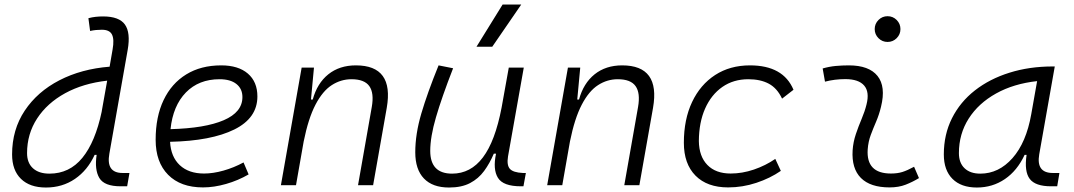

<svg xmlns="http://www.w3.org/2000/svg" viewBox="-20 -815 4728 845"><path d="M182.1 10.3Q111.3 10.3 72.3 -27.8Q33.2 -65.9 33.2 -135.3Q33.2 -244.6 88.9 -328.1Q144.5 -411.6 241.5 -461.7Q338.4 -511.7 462.4 -521.5L475.6 -597.7Q483.4 -641.6 472.9 -662.8Q462.4 -684.1 428.2 -684.1Q415.5 -684.1 402.3 -682.9Q389.2 -681.6 376.5 -678.7L369.1 -734.9Q385.3 -739.3 401.4 -741Q417.5 -742.7 433.6 -742.7Q504.4 -742.7 529.8 -707Q555.2 -671.4 542 -595.7L461.4 -139.2Q445.8 -53.7 519.5 -53.7H549.8L539.6 4.9H510.7Q439 4.9 417.2 -31.7Q395.5 -68.4 405.3 -133.3H396.5Q365.2 -65.4 309.8 -27.6Q254.4 10.3 182.1 10.3ZM427.7 -324.2V-325.2L451.7 -460Q346.2 -448.2 266.8 -404.8Q187.5 -361.3 143.3 -293.5Q99.1 -225.6 99.1 -141.1Q99.1 -98.1 125 -74.5Q150.9 -50.8 197.8 -50.8Q285.6 -50.8 342.5 -120.4Q399.4 -189.9 427.7 -324.2Z M877.9 -51.3Q918 -51.3 963.6 -64.2Q1009.3 -77.1 1051.8 -100.1L1074.2 -47.4Q1027.8 -20.5 974.9 -5.4Q921.9 9.8 873.5 9.8Q774.9 9.8 720 -45.7Q665 -101.1 665 -199.7Q665 -301.3 700 -374.5Q734.9 -447.8 799.6 -487.5Q864.3 -527.3 953.6 -527.3Q1028.8 -527.3 1070.8 -491.2Q1112.8 -455.1 1112.8 -390.6Q1112.8 -295.4 1011.2 -245.1Q909.7 -194.8 728.5 -190.9Q731.9 -125 771.2 -88.1Q810.5 -51.3 877.9 -51.3ZM730.5 -246.6Q882.3 -250.5 964.6 -285.9Q1046.9 -321.3 1046.9 -387.7Q1046.9 -424.3 1020.5 -445.3Q994.1 -466.3 946.3 -466.3Q855 -466.3 798.1 -408Q741.2 -349.6 730.5 -246.6Z M1216.3 0 1307.6 -517.6H1361.8L1348.6 -377H1356.4Q1376 -448.7 1425 -488Q1474.1 -527.3 1546.4 -527.3Q1714.8 -527.3 1682.1 -340.3L1622.1 0H1555.7L1616.2 -344.2Q1627 -405.3 1605.5 -435.8Q1584 -466.3 1526.9 -466.3Q1480.5 -466.3 1440.2 -440.4Q1399.9 -414.6 1368.4 -354.2Q1336.9 -293.9 1316.4 -191.9L1282.7 0Z M1956.1 10.3Q1883.8 10.3 1845.7 -29.5Q1807.6 -69.3 1807.6 -145Q1807.6 -224.6 1834.2 -315.2Q1860.8 -405.8 1910.2 -527.3L1974.1 -514.6Q1923.8 -385.3 1898.7 -298.8Q1873.5 -212.4 1873.5 -150.9Q1873.5 -50.8 1969.7 -50.8Q2051.3 -50.8 2105.2 -122.1Q2159.2 -193.4 2187.5 -341.3L2219.2 -517.6H2285.2L2215.8 -126.5Q2209.5 -88.4 2223.9 -72Q2238.3 -55.7 2281.2 -53.7H2294.4L2283.7 4.9H2272.5Q2194.3 4.9 2171.4 -32.5Q2148.4 -69.8 2163.1 -138.7H2153.3Q2135.3 -96.2 2110.6 -62.5Q2085.9 -28.8 2048.8 -9.3Q2011.7 10.3 1956.1 10.3ZM2077.1 -609.4 2191.9 -794.9H2273.9L2146.5 -609.4Z M2388.2 0 2479.5 -517.6H2533.7L2520.5 -377H2528.3Q2547.9 -448.7 2596.9 -488Q2646 -527.3 2718.3 -527.3Q2886.7 -527.3 2854 -340.3L2793.9 0H2727.5L2788.1 -344.2Q2798.8 -405.3 2777.3 -435.8Q2755.9 -466.3 2698.7 -466.3Q2652.3 -466.3 2612.1 -440.4Q2571.8 -414.6 2540.3 -354.2Q2508.8 -293.9 2488.3 -191.9L2454.6 0Z M3195.8 -51.3Q3246.6 -51.3 3298.1 -68.8Q3349.6 -86.4 3392.1 -115.7L3416.5 -63Q3369.1 -30.3 3308.6 -10.3Q3248 9.8 3184.6 9.8Q3092.3 9.8 3041 -42Q2989.7 -93.8 2989.7 -186.5Q2989.7 -289.6 3025.9 -366Q3062 -442.4 3127.4 -484.9Q3192.9 -527.3 3280.8 -527.3Q3427.2 -527.3 3472.2 -419.9L3421.9 -380.9Q3400.4 -426.8 3363.8 -446.5Q3327.1 -466.3 3273.4 -466.3Q3208 -466.3 3159.2 -432.4Q3110.4 -398.4 3083.3 -337.4Q3056.2 -276.4 3055.7 -194.3Q3056.6 -126.5 3093.3 -88.9Q3129.9 -51.3 3195.8 -51.3Z M4002.9 -81.1 4024.4 -31.2Q3996.6 -14.2 3965.8 -2.2Q3935.1 9.8 3895 9.8Q3810.5 9.8 3769 -31.7Q3727.5 -73.2 3732.4 -153.3Q3734.9 -189.9 3746.6 -224.6Q3758.3 -259.3 3772.2 -292Q3786.1 -324.7 3793.5 -355Q3807.6 -410.2 3783.2 -438.5Q3758.8 -466.8 3700.2 -466.8Q3653.8 -466.8 3610.8 -455.6L3600.6 -513.7Q3629.4 -522 3658.2 -524.7Q3687 -527.3 3715.8 -527.3Q3804.7 -527.3 3842 -480.7Q3879.4 -434.1 3857.4 -345.2Q3849.1 -310.5 3836.2 -280.5Q3823.2 -250.5 3812.3 -221.2Q3801.3 -191.9 3798.8 -157.7Q3791.5 -51.3 3900.9 -51.3Q3929.7 -51.3 3951.4 -58.1Q3973.1 -64.9 4002.9 -81.1ZM3886.2 -630.4Q3862.8 -630.4 3846.2 -647Q3829.6 -663.6 3829.6 -687Q3829.6 -710.4 3846.2 -727.1Q3862.8 -743.7 3886.2 -743.7Q3909.7 -743.7 3926.3 -727.1Q3942.9 -710.4 3942.9 -687Q3942.9 -663.6 3926.3 -647Q3909.7 -630.4 3886.2 -630.4Z M4279.3 10.3Q4210 10.3 4171.9 -27.8Q4133.8 -65.9 4133.8 -135.3Q4133.8 -223.1 4169.7 -294.7Q4205.6 -366.2 4270.5 -417Q4335.4 -467.8 4422.9 -495.1Q4510.3 -522.5 4612.8 -522.5H4622.1L4553.7 -135.7Q4539.6 -53.7 4613.3 -53.7H4642.6L4632.8 4.9H4606Q4536.6 4.9 4512 -27.6Q4487.3 -60.1 4498 -133.3H4489.3Q4457 -64 4402.6 -26.9Q4348.1 10.3 4279.3 10.3ZM4294.4 -50.8Q4375.5 -50.8 4436 -119.1Q4496.6 -187.5 4518.6 -312.5L4544.4 -458Q4441.4 -446.8 4363.8 -403.6Q4286.1 -360.4 4243.2 -293Q4200.2 -225.6 4200.2 -141.1Q4200.2 -98.1 4225.1 -74.5Q4250 -50.8 4294.4 -50.8Z"/></svg>

Font: Cascadia Mono Light
Style: Italic
Weight: 300
Italic angle: -10°
Monospace: yes
Designer: Aaron Bell
Foundry: Saja Typeworks
Version: Version 2404.023; ttfautohint (v1.8.4)